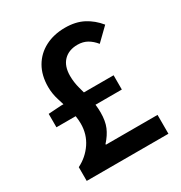

<svg xmlns="http://www.w3.org/2000/svg" viewBox="-171 -855 923 979"><g transform="rotate(-30 290.0 -366.0)"><path d="M57 0V-81Q111 -108 144 -157Q177 -206 177 -268Q177 -309 164.5 -350.5Q152 -392 139 -432.5Q126 -473 126 -513Q126 -581 154.5 -630Q183 -679 234 -705.5Q285 -732 351 -732Q413 -732 458 -708.5Q503 -685 537 -643L464 -572Q444 -597 419.5 -611Q395 -625 363 -625Q311 -625 281 -594Q251 -563 251 -506Q251 -468 261.5 -430Q272 -392 282.5 -352Q293 -312 293 -267Q293 -217 278.5 -182.5Q264 -148 234 -115V-111H538V0ZM60 -314V-393L135 -398H445V-314Z"/></g></svg>

Font: Noto Sans KR Thin SemiBold
Style: Regular
Weight: 600
Version: Version 2.004-H2;hotconv 1.0.118;makeotfexe 2.5.65603